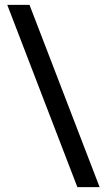

<svg xmlns="http://www.w3.org/2000/svg" viewBox="-20 -603 442 794"><path d="M300 171 10 -583H102L392 171Z"/></svg>

Font: Rokkitt SemiBold
Style: Regular
Weight: 600
Designer: Vernon Adams
Foundry: Vernon Adams
Version: Version 3.103